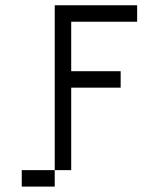

<svg xmlns="http://www.w3.org/2000/svg" viewBox="-20 -645 540 728"><path d="M437.5 -312.5V-375H250V-562.5H500V-625H187.5Q187.5 -625 187.5 0H62.5V62.5H187.5V0H250V-312.5Z"/></svg>

Font: Unifont
Style: Regular
Weight: 500
Version: Version 15.1.04